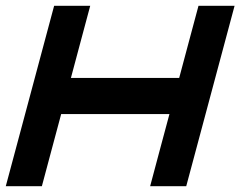

<svg xmlns="http://www.w3.org/2000/svg" viewBox="-20 -645 832 665"><path d="M500 0H625Q652.8 -104 708.7 -312.3Q764.6 -520.5 792.5 -625H667.5Q656.2 -583.5 634 -500Q611.8 -416.5 600.6 -375H225.6Q236.8 -416.5 259 -500Q281.2 -583.5 292.5 -625H167.5Q139.6 -520.5 83.7 -312.3Q27.8 -104 0 0H125Q136.2 -42 158.4 -125Q180.7 -208 191.9 -250H566.9Q555.7 -208.5 533.4 -125.2Q511.2 -42 500 0Z"/></svg>

Font: Faithful 32x
Style: Oblique
Weight: 400
Foundry: Faithful Resource Pack
Version: Version 1.0; January 27, 2023